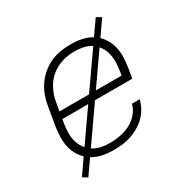

<svg xmlns="http://www.w3.org/2000/svg" viewBox="-147 -714 894 909"><g transform="rotate(-30 300.0 -260.0)"><path d="M252 8Q221 8 191.5 2Q162 -4 138 -18.5Q114 -33 96.5 -56Q79 -79 71 -106.5Q63 -134 63 -164.5Q63 -195 68 -226L85 -326Q89 -353 98.5 -380Q108 -407 124.5 -431.5Q141 -456 164 -475.5Q187 -495 213.5 -507Q240 -519 268 -523.5Q296 -528 324 -528Q324 -528 324 -528Q324 -528 324 -528Q354 -528 383.5 -522Q413 -516 437 -501.5Q461 -487 478 -464Q495 -441 503 -413Q511 -385 510.5 -355Q510 -325 505 -294L496 -241H114L110 -219Q106 -195 105.5 -171Q105 -147 111 -124.5Q117 -102 130 -83.5Q143 -65 162 -52.5Q181 -40 204.5 -35Q228 -30 252 -30Q270 -30 288.5 -32Q307 -34 325.5 -39Q344 -44 361.5 -52.5Q379 -61 394 -74Q409 -87 420 -104Q431 -121 435 -139H478Q472 -116 460 -94Q448 -72 430 -54.5Q412 -37 390 -24.5Q368 -12 345 -4.5Q322 3 298.5 5.5Q275 8 252 8ZM460 -279 463 -301Q467 -325 467.5 -349Q468 -373 462.5 -395.5Q457 -418 444 -436.5Q431 -455 412.5 -467.5Q394 -480 370.5 -485Q347 -490 323 -490Q300 -490 277 -485.5Q254 -481 232 -471Q210 -461 191 -444.5Q172 -428 159 -407.5Q146 -387 138 -364.5Q130 -342 127 -319L120 -279ZM82 60 56 44 492 -580 518 -564Z"/></g></svg>

Font: Iosevka SS04 XLt Ex Obl
Style: Regular
Weight: 200
Width: 7
Italic angle: -9°
Monospace: yes
Designer: Belleve Invis
Foundry: Belleve Invis
Version: Version 19.0.0; ttfautohint (v1.8.4)